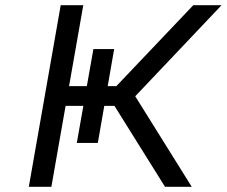

<svg xmlns="http://www.w3.org/2000/svg" viewBox="-20 -720 874 740"><path d="M378 -335 725 -700H834L488 -335ZM91 0 214 -700H301L178 0ZM192 -312 205 -388H463L451 -312ZM276 -169 340 -531H420L357 -169ZM616 0 393 -357 480 -383 719 0Z"/></svg>

Font: Overpass
Style: Italic
Weight: 400
Italic angle: -10°
Designer: Delve Withrington, Dave Bailey, Thomas Jockin
Foundry: Delve Fonts LLC
Version: Version 4.000